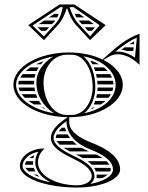

<svg xmlns="http://www.w3.org/2000/svg" viewBox="-20 -640 665 860"><path d="M335.1 -578H314.1C316.7 -572.4 319.5 -567 322.5 -562H358ZM378.2 -548H332.3C333.9 -546 335.6 -544 337.3 -542.1L346.7 -532H401.1ZM405.5 -518H359.6C364.5 -512.7 369.4 -507.3 374.3 -502H391.8ZM243 -578H223.2C215.1 -572.7 207 -567.3 198.9 -562H236.4C238.9 -567.1 241.1 -572.4 243 -578ZM227.6 -548H177.7L153.5 -532H213.3L222.7 -542.1ZM200.4 -518H148.3L164.9 -502H185.7ZM281.1 -602C289.7 -575.8 301.7 -548.3 321.2 -527.2L383.1 -460L453.3 -527.5L313.1 -620H246.9L106.7 -527.5L176.9 -460L238.8 -527.2C258.3 -548.3 270.3 -575.8 278.9 -602ZM261.2 -608C255.1 -580 248.6 -555.5 230 -535.3L176.4 -477.1L125.8 -525.7L250.5 -608ZM291.8 -608H309.5L426.2 -526.7L383.6 -477.1L330 -535.3C312.4 -554.4 300.9 -580.3 292.5 -605.8ZM389.2 -368H384.7C388.1 -362.9 391.2 -357.6 394.1 -352H424.4C413.7 -358.1 401.9 -363.5 389.2 -368ZM445.2 -338H400.5C402.6 -332.8 404.6 -327.5 406.3 -322H462.4C457.3 -327.6 451.6 -333 445.2 -338ZM473.2 -308H410.2C411.5 -302.8 412.6 -297.4 413.5 -292H481.6C479.3 -297.5 476.5 -302.8 473.2 -308ZM486 -278H415.5C416 -272.7 416.5 -267.4 416.7 -262H488C487.8 -267.4 487.2 -272.8 486 -278ZM466 -202C470.2 -207.1 473.8 -212.5 476.9 -218H414.3C413.3 -212.6 412.2 -207.2 410.8 -202ZM452.6 -188H406.4C404.4 -182.5 402.2 -177.2 399.7 -172H431.5C439.2 -176.9 446.3 -182.3 452.6 -188ZM405 -158H392.2C390.8 -155.7 389.3 -153.5 387.8 -151.4C393.8 -153.4 399.5 -155.6 405 -158ZM487.1 -248H417C416.9 -242.6 416.6 -237.3 416.1 -232H483.2C485 -237.2 486.3 -242.6 487.1 -248ZM91 -202H147.5C145.2 -207.2 143.1 -212.5 141.2 -218H77.1C81.1 -212.6 85.7 -207.2 91 -202ZM107.6 -188C115.3 -182.3 123.8 -177 133.2 -172H165.2C161.4 -177.2 157.9 -182.5 154.7 -188ZM164.6 -158C170.2 -155.9 176 -154 182.1 -152.1C180.2 -154.1 178.3 -156 176.6 -158ZM63.3 -248C64.4 -242.7 66.2 -237.3 68.8 -232H137.3C136.1 -237.2 135.1 -242.6 134.4 -248ZM140.9 -352H163.1C166.8 -356.8 170.9 -361.3 175.2 -365.7C162.9 -361.7 151.4 -357.1 140.9 -352ZM116 -338C108.3 -332.9 101.3 -327.6 95.1 -322H144.5C147 -327.5 149.9 -332.8 153.1 -338ZM81.6 -308C77.3 -302.8 73.7 -297.4 70.7 -292H135C136 -297.5 137.3 -302.8 139 -308ZM64.8 -278C63.2 -272.6 62.2 -267.3 62 -262H133.2C133.1 -264.6 133 -267.3 133 -270C133 -272.7 133.1 -275.4 133.3 -278ZM558.8 -442H580.2L581.4 -454.8C573.4 -450.7 566 -446.4 558.8 -442ZM538 -428C533.3 -424.6 528.7 -421.1 524.1 -417.6C532.3 -416.3 540 -414.5 547.4 -412H577.3L578.8 -428ZM108.9 128H138.1C135.4 122.9 133.2 117.5 131.5 112H93.7C96.5 116.7 101.5 122.2 108.9 128ZM131.4 142C138.5 145.7 146.7 149.2 156 152.6C152.8 149.2 149.7 145.7 147 142ZM111.4 68H130C130.9 63.5 132 59.2 133.2 55.4C124.6 59 117.3 63.3 111.4 68ZM98.2 82C94.7 87.2 92.5 92.7 91.5 98H128.6C128.2 94.7 128 91.4 128 88C128 86 128.1 84 128.2 82ZM324.5 8C318 3 311.8 -2.3 306.2 -8H234.1C237 -2.8 241.5 2.6 247.3 8ZM345.5 22H265.2C273 27.3 281.9 32.6 292 38H378.6C367 33.4 355.9 28.1 345.5 22ZM293.8 -22C289.8 -27.1 286.3 -32.5 283.1 -38H233.9C231.3 -32.4 230 -27 230 -22ZM271.1 -68H257.5C251.6 -62.6 246.6 -57.2 242.6 -52H276.3C274.2 -57.2 272.4 -62.5 271.1 -68ZM439.6 68C431.3 62.4 421.8 57.1 411.4 52H320.1C330.1 56.9 340.6 62.1 350.8 68ZM457.2 82H372.5C379.2 86.9 385.4 92.2 390.9 98H470.1C466.9 92.5 462.6 87.1 457.2 82ZM475.4 112H401.8C405 117 407.6 122.3 409.5 128H474C475.3 125 476 122 476 119C476 116.6 475.8 114.3 475.4 112ZM436.8 158C447.8 153.1 456.6 147.7 463.1 142H412.6C412.8 144.6 413 147.3 413 150C413 152.7 412.7 155.4 412.2 158ZM460 -392 439.3 -373.5C398.3 -393.2 346.4 -405 290 -405C152 -405 40 -340 40 -260C40 -181.1 148.8 -116.9 284.1 -115C244.1 -90 208 -58.9 208 -22C208 16 250.4 42.5 296.7 65.1C344.6 88.5 391 112.9 391 150C391 172.1 361.4 190 325 190C228.4 190 150 144.3 150 88C150 63.4 160.4 42.6 179 26L178 25C117.8 25 69 60.4 69 104C69 157 183.7 200 325 200C431.5 200 518 163.7 518 119C518 65.2 460.2 26.2 392.7 0.3C335.9 -21.5 290 -51.2 290 -94V-115C422.5 -115 530 -180 530 -260C530 -304.8 496.3 -344.9 443.4 -371.5L468 -386C480.2 -393.4 493.7 -396.9 507.7 -396.9C539.9 -396.9 575.1 -378.9 604 -350L605 -351V-489C547 -468 506 -433 460 -392ZM175 -270C175 -337.3 218.7 -392.7 275 -394.7C280.3 -394.9 284.7 -395 290 -395C295.3 -395 299.7 -394.9 305 -394.7C356.3 -392.8 395 -328.1 395 -250C395 -182.7 356 -127.1 305 -125.3C299.7 -125.1 295.3 -125 290 -125C284.7 -125 280.3 -125.1 275 -125.3C218.3 -127.4 175 -191.9 175 -270ZM278 -96.8V-94C278 -38 323.6 6.2 384.4 29.5C438.1 50.1 486 78.4 486 119C486 151.2 438.9 173.7 384.6 183.9C395 175.6 403 163.7 403 150C403 102.6 347.9 76.7 302 54.3C254.7 31.3 220 6.5 220 -22C220 -47.5 243.8 -73.4 278 -96.8ZM207.6 177.1C125.5 160.8 81 128.7 81 104C81 75.4 109.4 47.9 151.8 39.5C142.6 54.3 138 70.2 138 88C138 126.2 167.3 157.4 207.6 177.1ZM496.8 -408.2C527.2 -434 557.8 -456.1 593 -471.3L584.5 -381.9C560.2 -398.7 533.5 -408.8 507.3 -408.8C503.8 -408.8 500.3 -408.6 496.8 -408.2ZM221.4 -132.7C120.5 -150 52 -203.9 52 -260C52 -315.4 118.9 -368.6 217.5 -386.6C173.2 -358.4 143 -318.8 143 -270C143 -213 172.5 -165.2 221.4 -132.7ZM354.1 -387.6C434.4 -372.9 498 -323.3 498 -260C498 -197.3 436 -148.2 357.3 -133C388.2 -157.6 407 -202.2 407 -250C407 -306.4 387.4 -360.1 354.1 -387.6Z"/></svg>

Font: SortefaxS02
Style: Medium
Weight: 500
Designer: gluk
Foundry: gluk
Version: Version 0.261